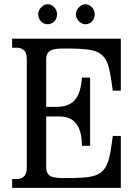

<svg xmlns="http://www.w3.org/2000/svg" viewBox="-20 -915 648 935"><path d="M568.4 -726.6V-473.6H529.3Q520.5 -542 510.7 -583Q501 -624 479 -645Q457 -666 416.5 -672.4Q376 -678.7 307.6 -678.7H284.2Q259.8 -678.7 244.6 -675.3Q229.5 -671.9 220.7 -665Q211.9 -658.2 208.5 -649.4Q205.1 -640.6 205.1 -628.9V-394.5H252.9Q315.4 -394.5 344.7 -428.2Q374 -461.9 378.9 -537.1H418.9V-205.1H378.9Q378.9 -347.7 270.5 -347.7H205.1V-98.6Q205.1 -73.2 220.7 -60.5Q236.3 -47.9 284.2 -47.9H307.6Q353.5 -47.9 386.2 -50.3Q418.9 -52.7 441.9 -60.1Q464.8 -67.4 479 -81.5Q493.2 -95.7 502.4 -118.2Q511.7 -140.6 517.6 -173.8Q523.4 -207 529.3 -252.9H568.4V0H39.1V-43H63.5Q81.1 -43 95.7 -54.7Q110.4 -66.4 110.4 -98.6V-627Q110.4 -660.2 95.7 -671.4Q81.1 -682.6 63.5 -682.6H39.1V-726.6ZM395.5 -796.9Q378.9 -796.9 364.3 -811.5Q349.6 -826.2 349.6 -845.7Q349.6 -864.3 364.3 -879.4Q378.9 -894.5 395.5 -894.5Q413.1 -894.5 427.2 -879.9Q441.4 -865.2 441.4 -845.7Q441.4 -825.2 428.2 -811Q415 -796.9 395.5 -796.9ZM211.9 -796.9Q192.4 -796.9 179.2 -811.5Q166 -826.2 166 -845.7Q166 -864.3 180.7 -879.4Q195.3 -894.5 211.9 -894.5Q229.5 -894.5 243.7 -879.9Q257.8 -865.2 257.8 -845.7Q257.8 -825.2 244.6 -811Q231.4 -796.9 211.9 -796.9Z"/></svg>

Font: Subtext
Style: Regular
Weight: 400
Designer: Christopher J. Fynn
Foundry: Christopher J. Fynn for DDC
Version: Version 1.000 preliminary